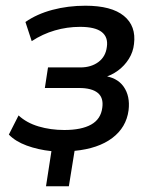

<svg xmlns="http://www.w3.org/2000/svg" viewBox="-20 -521 535 672"><path d="M141 131 160 8Q113 3 73.5 -11.5Q34 -26 11 -50L45 -117Q73 -91 115 -78.5Q157 -66 205 -66Q265 -66 299 -85Q333 -104 338 -144Q343 -179 322 -196Q301 -213 257 -213H137L148 -285H261Q299 -285 324.5 -304Q350 -323 354 -357Q359 -391 336 -409Q313 -427 260 -427Q215 -427 172 -414.5Q129 -402 91 -377L69 -444Q109 -472 163.5 -486.5Q218 -501 279 -501Q370 -501 413.5 -465.5Q457 -430 449 -367Q446 -339 431 -315Q416 -291 393 -274Q370 -257 341 -249L339 -256Q389 -251 412.5 -218Q436 -185 430 -135Q422 -75 373 -38Q324 -1 241 7L221 131Z"/></svg>

Font: Nunito Sans 10pt SemiCondensed SemiBold
Style: Italic
Weight: 600
Width: 4
Italic angle: -9°
Designer: Vernon Adams
Foundry: Vernon Adams
Version: Version 3.101;gftools[0.9.27]